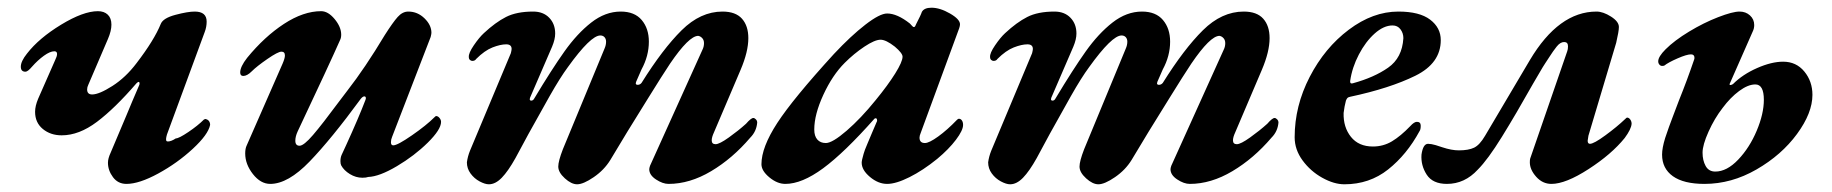

<svg xmlns="http://www.w3.org/2000/svg" viewBox="-20 -463 4753 498"><path d="M260 -41Q260 -52 267 -67L308 -164Q315 -181 323 -200Q331 -219 341 -242Q342 -244 342 -247Q342 -250 340 -250.5Q338 -251 334 -247Q278 -182 231.5 -147Q185 -112 140 -112Q111 -112 91 -128.5Q71 -145 71 -173Q71 -188 79 -207L123 -307Q128 -317 128 -323Q128 -330 121 -330Q110 -330 94 -318.5Q78 -307 63 -290Q52 -277 46 -277Q34 -277 34 -290Q34 -304 50 -324Q81 -364 138.5 -399Q196 -434 234 -434Q250 -434 259.5 -425Q269 -416 269 -399Q269 -383 260 -362L209 -243Q206 -237 206 -231Q206 -218 219 -218Q237 -218 271.5 -240Q306 -262 334 -299Q380 -359 397 -401Q403 -416 435 -424.5Q467 -433 485 -433Q516 -433 516 -407Q516 -393 511 -380L413 -114Q409 -100 412 -97L415 -96Q424 -96 436 -104Q444 -104 468.5 -120.5Q493 -137 509 -153Q513 -155 514 -154Q519 -153 522 -149Q525 -145 525 -139Q520 -114 480 -77Q440 -40 390.5 -13Q341 14 308 14Q286 14 273 -3.5Q260 -21 260 -41Z M616 -65Q616 -78 620 -86L713 -298Q719 -312 719 -319Q719 -329 710 -329Q701 -329 673.5 -310Q646 -291 633 -278Q621 -266 611 -266Q603 -266 603 -275Q603 -290 621 -313Q666 -368 716.5 -401Q767 -434 813 -434Q831 -434 848 -413.5Q865 -393 865 -373Q865 -365 862 -359Q836 -300 752 -122Q746 -109 746 -98Q746 -85 757 -85Q768 -85 792 -113Q816 -141 859 -199L881 -228Q927 -287 978 -372Q999 -405 1011.5 -419Q1024 -433 1039 -433Q1063 -433 1081 -415.5Q1099 -398 1099 -378Q1099 -375 1097 -367L997 -108Q994 -101 994 -94Q994 -86 1000 -86Q1011 -86 1048.5 -112Q1086 -138 1107 -159Q1110 -162 1111 -162Q1116 -162 1120 -157Q1124 -152 1124 -147Q1124 -127 1089.5 -93Q1055 -59 1009.5 -32Q964 -5 935 -4Q930 -2 920 -2Q903 -2 887.5 -11.5Q872 -21 865 -34Q863 -38 863 -45Q863 -54 866 -61L878 -87Q910 -157 928 -204L929 -208Q929 -213 925 -213Q921 -213 916 -207Q839 -102 783 -44Q727 14 681 14Q656 14 636 -11.5Q616 -37 616 -65Z M1191 -42Q1193 -57 1199 -72L1305 -325Q1307 -333 1307 -336Q1307 -348 1293 -348Q1278 -348 1257.5 -340Q1237 -332 1215 -310Q1212 -305 1205 -305Q1202 -305 1199 -307.5Q1196 -310 1196 -315Q1195 -325 1209 -345.5Q1223 -366 1235 -377Q1265 -405 1292.5 -419Q1320 -433 1363 -433Q1389 -433 1404.5 -417Q1420 -401 1420 -376Q1420 -361 1412 -342L1355 -210L1354 -206Q1354 -202 1358 -202Q1363 -202 1366 -208Q1411 -283 1444 -329.5Q1477 -376 1513.5 -404.5Q1550 -433 1590 -433Q1626 -433 1644.5 -411Q1663 -389 1663 -355Q1663 -318 1644 -283L1630 -251L1629 -247Q1629 -243 1634 -243Q1640 -243 1644 -248Q1699 -336 1748 -384.5Q1797 -433 1854 -433Q1888 -433 1904.5 -414.5Q1921 -396 1921 -364Q1921 -329 1901 -282L1832 -120Q1826 -107 1826 -99Q1826 -89 1836 -89Q1846 -89 1870.5 -106.5Q1895 -124 1915 -142Q1928 -157 1934 -157Q1937 -157 1940.5 -153.5Q1944 -150 1944 -145Q1942 -122 1926 -106Q1880 -52 1824.5 -19Q1769 14 1714 14Q1699 14 1681.5 2.5Q1664 -9 1664 -24Q1664 -27 1666 -33L1802 -334Q1806 -342 1806 -351Q1806 -359 1801.5 -364Q1797 -369 1791 -370Q1767 -370 1718 -298Q1698 -268 1661.5 -209Q1625 -150 1607 -121L1563 -48Q1547 -22 1520 -3.5Q1493 15 1477 15Q1462 15 1445 -0.5Q1428 -16 1428 -31Q1428 -45 1440 -76L1548 -337Q1552 -346 1552 -355Q1552 -362 1548 -366.5Q1544 -371 1537 -371Q1512 -371 1453 -289Q1433 -262 1405.5 -213.5Q1378 -165 1351 -116L1317 -53Q1298 -19 1281.5 -2Q1265 15 1248 15Q1238 15 1224 7.5Q1210 0 1200.5 -13Q1191 -26 1191 -42Z M1955 -37Q1955 -81 1996 -144Q2037 -207 2143 -323Q2187 -370 2224.5 -399Q2262 -428 2281 -428Q2307 -428 2340 -402Q2348 -393 2349 -393H2351Q2353 -393 2354 -395.5Q2355 -398 2356 -400Q2369 -425 2371 -432Q2377 -443 2396 -443Q2418 -443 2444 -428Q2470 -413 2470 -400Q2470 -396 2468 -390L2368 -118Q2365 -111 2365 -106Q2365 -92 2379 -92Q2390 -92 2413.5 -109Q2437 -126 2462 -152Q2465 -155 2467 -155Q2472 -155 2475 -150.5Q2478 -146 2478 -139Q2478 -125 2459.5 -100.5Q2441 -76 2411 -51Q2374 -21 2339 -3.5Q2304 14 2281 14Q2258 14 2236.5 -4Q2215 -22 2215 -41Q2215 -47 2220 -64Q2222 -72 2230 -90.5Q2238 -109 2242 -119L2254 -147Q2255 -148 2255 -151Q2255 -155 2252.5 -156Q2250 -157 2248 -155Q2170 -67 2115 -26.5Q2060 14 2017 14Q1996 14 1975.5 -3Q1955 -20 1955 -37ZM2251 -203Q2283 -242 2302 -272.5Q2321 -303 2321 -316Q2321 -325 2301 -342Q2278 -360 2264 -360Q2249 -360 2222 -342Q2195 -324 2171 -300Q2139 -268 2115.5 -217Q2092 -166 2092 -127Q2092 -110 2100 -101Q2108 -92 2122 -92Q2139 -92 2176 -124Q2213 -156 2251 -203Z M2543 -42Q2545 -57 2551 -72L2657 -325Q2659 -333 2659 -336Q2659 -348 2645 -348Q2630 -348 2609.5 -340Q2589 -332 2567 -310Q2564 -305 2557 -305Q2554 -305 2551 -307.5Q2548 -310 2548 -315Q2547 -325 2561 -345.5Q2575 -366 2587 -377Q2617 -405 2644.5 -419Q2672 -433 2715 -433Q2741 -433 2756.5 -417Q2772 -401 2772 -376Q2772 -361 2764 -342L2707 -210L2706 -206Q2706 -202 2710 -202Q2715 -202 2718 -208Q2763 -283 2796 -329.5Q2829 -376 2865.5 -404.5Q2902 -433 2942 -433Q2978 -433 2996.5 -411Q3015 -389 3015 -355Q3015 -318 2996 -283L2982 -251L2981 -247Q2981 -243 2986 -243Q2992 -243 2996 -248Q3051 -336 3100 -384.5Q3149 -433 3206 -433Q3240 -433 3256.5 -414.5Q3273 -396 3273 -364Q3273 -329 3253 -282L3184 -120Q3178 -107 3178 -99Q3178 -89 3188 -89Q3198 -89 3222.5 -106.5Q3247 -124 3267 -142Q3280 -157 3286 -157Q3289 -157 3292.5 -153.5Q3296 -150 3296 -145Q3294 -122 3278 -106Q3232 -52 3176.5 -19Q3121 14 3066 14Q3051 14 3033.5 2.5Q3016 -9 3016 -24Q3016 -27 3018 -33L3154 -334Q3158 -342 3158 -351Q3158 -359 3153.5 -364Q3149 -369 3143 -370Q3119 -370 3070 -298Q3050 -268 3013.5 -209Q2977 -150 2959 -121L2915 -48Q2899 -22 2872 -3.5Q2845 15 2829 15Q2814 15 2797 -0.5Q2780 -16 2780 -31Q2780 -45 2792 -76L2900 -337Q2904 -346 2904 -355Q2904 -362 2900 -366.5Q2896 -371 2889 -371Q2864 -371 2805 -289Q2785 -262 2757.5 -213.5Q2730 -165 2703 -116L2669 -53Q2650 -19 2633.5 -2Q2617 15 2600 15Q2590 15 2576 7.5Q2562 0 2552.5 -13Q2543 -26 2543 -42Z M3338 -107Q3338 -188 3377 -263.5Q3416 -339 3478.5 -386Q3541 -433 3607 -433Q3662 -433 3689.5 -412Q3717 -391 3717 -359Q3717 -299 3651 -266.5Q3585 -234 3482 -212Q3477 -211 3475 -209Q3473 -207 3471 -202Q3467 -187 3465 -170Q3464 -133 3484 -108Q3504 -83 3541 -83Q3568 -83 3590.5 -96.5Q3613 -110 3638 -136Q3648 -147 3655 -147Q3665 -147 3665 -137Q3665 -127 3662 -123Q3629 -62 3580.5 -23.5Q3532 15 3467 15Q3440 15 3409.5 -2Q3379 -19 3358.5 -47Q3338 -75 3338 -107ZM3620 -364Q3620 -377 3612.5 -387Q3605 -397 3592 -397Q3569 -397 3545.5 -376Q3522 -355 3504.5 -321.5Q3487 -288 3482 -253V-251Q3482 -245 3489 -247Q3544 -262 3580.5 -287.5Q3617 -313 3620 -364Z M3667 -62Q3671 -90 3684 -90Q3692 -90 3704 -86.5Q3716 -83 3721 -81Q3745 -73 3764 -73Q3789 -73 3803.5 -80Q3818 -87 3832 -111L3948 -307Q4023 -433 4121 -433Q4138 -433 4158.5 -420Q4179 -407 4179 -393Q4179 -382 4172 -352L4100 -111L4098 -98Q4098 -90 4104 -90Q4114 -90 4144 -112Q4174 -134 4195 -154Q4199 -158 4200 -158Q4205 -158 4208.5 -153Q4212 -148 4212 -142Q4211 -128 4194 -105Q4160 -63 4100.5 -24.5Q4041 14 4004 14Q3981 14 3964.5 -4.5Q3948 -23 3948 -42Q3948 -49 3949 -52L4045 -330Q4047 -335 4047 -343Q4047 -354 4037 -354Q4027 -354 4017.5 -342Q4008 -330 3999.5 -316.5Q3991 -303 3988 -299Q3982 -290 3974 -276Q3966 -262 3957 -247Q3912 -167 3875.5 -108Q3839 -49 3813 -23Q3779 14 3733 14Q3696 14 3680.5 -10Q3665 -34 3667 -62Z M4291 -62Q4291 -79 4299 -105Q4309 -135 4318.5 -159.5Q4328 -184 4335 -203Q4356 -255 4374 -308Q4375 -310 4375 -313Q4375 -322 4366 -322Q4355 -322 4331 -311.5Q4307 -301 4297 -293Q4295 -292 4291 -292Q4287 -292 4284 -295.5Q4281 -299 4281 -304Q4281 -316 4300 -335Q4323 -358 4361 -381Q4399 -404 4436.5 -418.5Q4474 -433 4492 -433Q4508 -433 4519 -423Q4530 -413 4530 -398Q4530 -389 4526 -381L4467 -247L4466 -245Q4466 -242 4469 -242.5Q4472 -243 4475 -245Q4500 -270 4537.5 -286.5Q4575 -303 4605 -303Q4639 -303 4660 -277.5Q4681 -252 4681 -217Q4681 -170 4641 -115.5Q4601 -61 4536 -23.5Q4471 14 4401 14Q4347 14 4319 -6Q4291 -26 4291 -62ZM4555 -204Q4555 -244 4533 -244Q4514 -244 4491 -227Q4468 -210 4448 -183Q4427 -156 4411.5 -121.5Q4396 -87 4396 -67Q4396 -47 4404 -32.5Q4412 -18 4429 -18Q4459 -18 4488.5 -49Q4518 -80 4536.5 -124Q4555 -168 4555 -204Z"/></svg>

Font: EB Garamond
Style: Bold Italic
Weight: 700
Italic angle: -17.2°
Designer: Georg Duffner and Octavio Pardo
Foundry: Georg Duffner
Version: Version 1.000